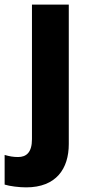

<svg xmlns="http://www.w3.org/2000/svg" viewBox="-71 -635 384 829"><path d="M42 174C172 174 226 93 226 -13V-615H67V-34C67 24 42 43 7 43C-14 43 -30 40 -51 34V162C-29 169 12 174 42 174Z"/></svg>

Font: Noto Sans Malayalam UI SemiCondensed ExtraBold
Style: Regular
Weight: 800
Width: 4
Designer: Jelle Bosma - Monotype Design Team
Foundry: Monotype Imaging Inc.
Version: Version 2.104